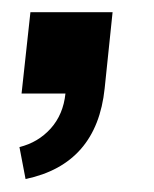

<svg xmlns="http://www.w3.org/2000/svg" viewBox="-20 -150 247 308"><path d="M21 137.2 11.2 85.9Q41 78.6 61.3 56.2Q81.5 33.7 85 0H14.6L28.8 -130.4H160.6L147.9 -8.3Q135.3 113.3 21 137.2Z"/></svg>

Font: Oswald
Style: Medium
Weight: 500
Designer: Vernon Adams
Foundry: Vernon Adams
Version: 3.0; ttfautohint (v0.94.23-7a4d-dirty) -l 8 -r 50 -G 150 -x 